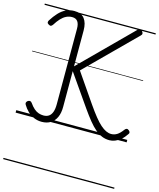

<svg xmlns="http://www.w3.org/2000/svg" viewBox="-174 -1013 1254 1512"><g transform="rotate(15 453.5 -257.0)"><path d="M769 19Q736 19 708 7.5Q680 -4 652 -27.5Q624 -51 594 -88Q564 -125 529 -175L350 -432V-140Q350 -90 334 -55Q318 -20 288 -1.5Q258 17 216 17Q182 17 152 4Q122 -9 99.5 -31Q77 -53 61 -80Q55 -90 57.5 -98Q60 -106 69 -113Q79 -119 87.5 -117.5Q96 -116 103 -106Q121 -80 139.5 -64Q158 -48 177.5 -41.5Q197 -35 217 -35Q243 -35 260.5 -47Q278 -59 287 -84Q296 -109 296 -147V-763Q296 -802 281.5 -822Q267 -842 236 -842Q211 -842 188.5 -831Q166 -820 146 -798.5Q126 -777 106 -745Q99 -735 91.5 -732.5Q84 -730 73 -737Q62 -743 60.5 -751Q59 -759 65 -769Q89 -807 115 -835Q141 -863 172 -878Q203 -893 240 -893Q297 -893 323.5 -859Q350 -825 350 -763V-471L758 -878Q769 -889 778.5 -887.5Q788 -886 796 -877Q803 -868 804 -859.5Q805 -851 795 -842L403 -452L564 -218Q600 -166 629 -130Q658 -94 682 -73Q706 -52 727.5 -42Q749 -32 770 -32Q794 -32 816 -45Q838 -58 863 -92Q870 -101 878 -103Q886 -105 896 -97Q904 -91 906.5 -83Q909 -75 903 -68Q882 -36 859 -17Q836 2 813 10.5Q790 19 769 19ZM0 369H905V379H0ZM0 -20H905V0H0ZM0 -505H905V-500H0ZM0 -889H905V-879H0Z"/></g></svg>

Font: Playwrite HR Lijeva Guides
Style: Regular
Weight: 400
Designer: Veronika Burian, José Scaglione
Foundry: TypeTogether
Version: Version 1.003